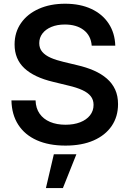

<svg xmlns="http://www.w3.org/2000/svg" viewBox="-20 -758 685 1015"><path d="M326.2 11.7Q238.3 11.7 174.8 -16.6Q111.3 -44.9 76.7 -98.4Q42 -151.9 40.5 -227.1H168Q169.4 -185.5 189.5 -157Q209.5 -128.4 244.6 -113.5Q279.8 -98.6 326.2 -98.6Q370.6 -98.6 403.8 -111.6Q437 -124.5 455.8 -148.2Q474.6 -171.9 474.6 -203.6Q474.6 -230.5 459.7 -249.3Q444.8 -268.1 415.3 -281.7Q385.7 -295.4 341.3 -305.7L261.2 -325.2Q160.2 -349.1 108.6 -397.5Q57.1 -445.8 57.1 -522.9Q57.1 -587.4 91.1 -636Q125 -684.6 185.3 -711.4Q245.6 -738.3 324.2 -738.3Q403.8 -738.3 462.6 -710.9Q521.5 -683.6 554.4 -633.5Q587.4 -583.5 589.4 -516.6H464.8Q460.9 -569.3 422.9 -598.9Q384.8 -628.4 322.8 -628.4Q282.2 -628.4 251.7 -615.7Q221.2 -603 204.3 -580.8Q187.5 -558.6 187.5 -529.8Q187.5 -502.4 203.4 -483.9Q219.2 -465.3 248 -452.6Q276.9 -439.9 316.4 -430.7L387.7 -413.6Q437 -402.3 476.8 -384.8Q516.6 -367.2 545.2 -342.3Q573.7 -317.4 588.9 -284.2Q604 -251 604 -207.5Q604 -141.6 570.6 -92.3Q537.1 -43 474.9 -15.6Q412.6 11.7 326.2 11.7ZM222.7 236.3 264.6 57.6H383.8L312.5 236.3Z"/></svg>

Font: Inter 24pt SemiBold
Style: Regular
Weight: 600
Designer: Rasmus Andersson
Foundry: rsms
Version: Version 4.001;git-66647c0bb